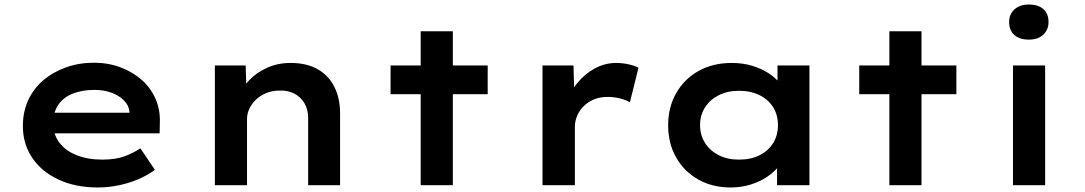

<svg xmlns="http://www.w3.org/2000/svg" viewBox="-20 -818 4792 848"><path d="M412 10Q313 10 238 -25Q163 -60 122 -121.5Q81 -183 81 -261Q81 -325 105 -376.5Q129 -428 172.5 -464.5Q216 -501 273 -521Q330 -541 395 -541Q457 -541 511 -521Q565 -501 605 -466Q645 -431 666.5 -382.5Q688 -334 686 -277L685 -229H182L159 -320H568L552 -302V-324Q549 -353 527 -375Q505 -397 471 -409Q437 -421 397 -421Q344 -421 302.5 -405Q261 -389 238 -356Q215 -323 215 -272Q215 -225 241.5 -189Q268 -153 317.5 -133Q367 -113 432 -113Q491 -113 531 -128Q571 -143 600 -163L664 -68Q632 -44 591 -26.5Q550 -9 504 0.5Q458 10 412 10Z M929 0V-529H1065L1069 -399L1033 -389Q1048 -429 1080 -463Q1112 -497 1159.5 -518.5Q1207 -540 1263 -540Q1335 -540 1383.5 -512Q1432 -484 1457 -434Q1482 -384 1482 -317V0H1341V-296Q1341 -334 1325 -361.5Q1309 -389 1281 -404Q1253 -419 1215 -418Q1183 -418 1156 -407Q1129 -396 1110 -377.5Q1091 -359 1081 -337Q1071 -315 1071 -293V0H1001Q971 0 953 0Q935 0 929 0Z M1838 0V-680H1980V0ZM1705 -402V-529H2134V-402Z M2376 0V-529H2513L2518 -344L2483 -360Q2496 -410 2529.5 -451Q2563 -492 2607.5 -516Q2652 -540 2701 -540Q2729 -540 2756 -534Q2783 -528 2800 -519L2762 -366Q2745 -377 2717.5 -383.5Q2690 -390 2664 -390Q2630 -390 2603.5 -379Q2577 -368 2558 -349Q2539 -330 2529 -306.5Q2519 -283 2519 -257V0Z M3207 10Q3126 10 3063.5 -25.5Q3001 -61 2966 -123Q2931 -185 2931 -265Q2931 -345 2967 -407.5Q3003 -470 3066 -505Q3129 -540 3212 -540Q3261 -540 3302 -527.5Q3343 -515 3374 -495Q3405 -475 3424.5 -450Q3444 -425 3448 -401L3414 -400V-529H3555V0H3412V-138L3442 -133Q3438 -107 3418 -82Q3398 -57 3366.5 -36Q3335 -15 3294 -2.5Q3253 10 3207 10ZM3244 -113Q3296 -113 3335 -132.5Q3374 -152 3395 -186.5Q3416 -221 3416 -265Q3416 -310 3395 -344Q3374 -378 3335 -397.5Q3296 -417 3244 -417Q3193 -417 3154.5 -397.5Q3116 -378 3094 -344Q3072 -310 3072 -265Q3072 -221 3094 -186.5Q3116 -152 3154.5 -132.5Q3193 -113 3244 -113Z M3908 0V-680H4050V0ZM3775 -402V-529H4204V-402Z M4454 0V-529H4596V0ZM4524 -643Q4483 -643 4460 -663.5Q4437 -684 4437 -721Q4437 -755 4460.5 -776.5Q4484 -798 4524 -798Q4566 -798 4588.5 -777.5Q4611 -757 4611 -721Q4611 -687 4588 -665Q4565 -643 4524 -643Z"/></svg>

Font: Lexend Giga SemiBold
Style: Regular
Weight: 600
Designer: Bonnie Shaver-Troup, Thomas Jockin
Foundry: Lexend
Version: Version 1.007